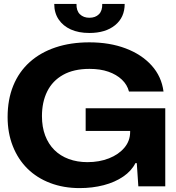

<svg xmlns="http://www.w3.org/2000/svg" viewBox="-20 -955 903 984"><path d="M388 9Q306 9 237.5 -17Q169 -43 120.5 -91Q72 -139 45.5 -206.5Q19 -274 19 -355Q19 -445 48 -516Q77 -587 132 -636.5Q187 -686 264.5 -712Q342 -738 438 -738Q542 -738 624 -707Q706 -676 757 -619.5Q808 -563 818 -486H641Q632 -521 604.5 -547Q577 -573 535.5 -587.5Q494 -602 439 -602Q358 -602 303.5 -571.5Q249 -541 222 -486.5Q195 -432 195 -360Q195 -304 211.5 -260.5Q228 -217 258.5 -186.5Q289 -156 332.5 -140Q376 -124 428 -124Q489 -124 538.5 -143.5Q588 -163 617.5 -198Q647 -233 647 -279V-312L672 -284H419V-400H827V0H689L681 -119H674Q654 -79 611.5 -50Q569 -21 511.5 -6Q454 9 388 9ZM438 -786Q383 -786 343 -804Q303 -822 280.5 -855.5Q258 -889 258 -935H372Q371 -900 389.5 -882Q408 -864 438 -864Q469 -864 487 -882Q505 -900 504 -935H619Q619 -866 570 -826Q521 -786 438 -786Z"/></svg>

Font: Mona Sans Expanded
Style: Bold
Weight: 700
Width: 7
Designer: Deni Anggara
Foundry: GitHub
Version: Version 2.000